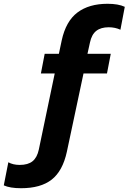

<svg xmlns="http://www.w3.org/2000/svg" viewBox="-123 -764 682 1014"><path d="M-103 215 -79 93Q-54 107 -19 107Q25 107 49 87.5Q73 68 82 26L166 -376H93L113 -480H188L203 -551Q225 -652 286 -698Q347 -744 445 -744Q502 -744 536 -728L513 -607Q485 -620 451 -620Q410 -620 385.5 -601Q361 -582 352 -539L339 -480H462L442 -376H318L230 38Q208 139 150 184.5Q92 230 -12 230Q-70 230 -103 215Z"/></svg>

Font: Prompt SemiBold
Style: Regular
Weight: 600
Designer: Katatrad Team
Foundry: CadsonDemak
Version: Version 1.000